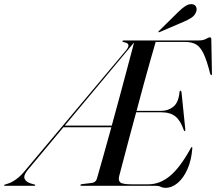

<svg xmlns="http://www.w3.org/2000/svg" viewBox="-90 -895 1041 925"><path d="M661 0H302.5Q297 0 297.5 -3.5Q298 -7.5 305 -8L351 -13.5Q370.5 -15.5 376.5 -33Q389 -76.5 407.5 -142Q426 -207.5 446.5 -282H215.5L43.5 -76Q21.5 -49 28.8 -33.2Q36 -17.5 60.5 -10.5L76.5 -6Q80.5 -5 80 -3Q79 0 76 0H-67.5Q-71 0 -70 -3Q-69.5 -4.5 -65.5 -6L-50 -11Q-33 -16.5 -11.2 -32Q10.5 -47.5 34.5 -77.5L518.5 -654Q544 -686 507.5 -691.5Q498.5 -693.5 500 -697Q500.5 -700 505 -700H863Q889.5 -700 902 -707.5Q914.5 -715 921.5 -715Q928 -715 928 -706L931 -542.5Q931.5 -533 928.5 -533Q924.5 -533 922.5 -540Q906.5 -604 890.5 -637Q874.5 -670 853.8 -681.5Q833 -693 802 -693H660Q649.5 -657.5 634.5 -604.5Q619.5 -551.5 602.2 -488.5Q585 -425.5 568 -361H688.5Q720 -361 745 -380.8Q770 -400.5 775 -452Q776 -458 779.5 -458Q783.5 -458 784.5 -450L802.5 -274Q803 -264 801 -263.5Q798 -262 795.5 -268Q780 -314 755.2 -334Q730.5 -354 687 -354H566Q548.5 -290 532.5 -230Q516.5 -170 504 -122Q491.5 -74 484 -46Q479 -24.5 490 -15.8Q501 -7 546 -7H624Q680 -7 728.8 -47.2Q777.5 -87.5 829 -181Q832 -186.5 834 -186.5Q837 -186.5 836.5 -180Q832 -122.5 813 -79.8Q794 -37 766 -13.5Q738 10 706.5 10Q694.5 10 684.5 5Q674.5 0 661 0ZM554 -688 222 -290H448.5Q468.5 -363.5 488.8 -438Q509 -512.5 526.2 -577.8Q543.5 -643 555.5 -688ZM769.5 -838Q788 -856.5 803.8 -866.2Q819.5 -876 833.5 -875Q849 -874 854.2 -863Q859.5 -852 856 -841Q850 -821 832.5 -809.8Q815 -798.5 794.5 -790L679 -740.5Q674 -738.5 673 -740.5Q672.5 -743 676 -746Z"/></svg>

Font: Fraunces 144pt
Style: Italic
Weight: 400
Italic angle: -16°
Version: Version 1.000;[b76b70a41]